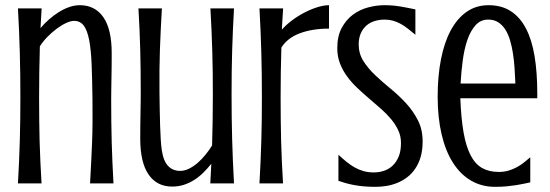

<svg xmlns="http://www.w3.org/2000/svg" viewBox="-20 -703 2109 736"><path d="M334.5 -321.3Q333.5 -397.5 331.3 -454.3Q329.1 -511.2 322 -548.6Q314.9 -585.9 301.3 -604.5Q287.6 -623 263.7 -623Q251 -623 233.2 -614.7Q215.3 -606.4 196.8 -592.5Q178.2 -578.6 161.1 -561Q144 -543.5 132.8 -525.4Q129.9 -428.7 129.9 -329.6Q129.9 -284.2 130.4 -243.2Q130.9 -202.1 131.8 -162.6Q132.8 -123 134.8 -83.3Q136.7 -43.5 139.2 0H48.8Q51.3 -43.5 53 -83.3Q54.7 -123 55.9 -162.6Q57.1 -202.1 57.6 -243.2Q58.1 -284.2 58.1 -329.6Q58.1 -375 57.6 -417.7Q57.1 -460.4 55.9 -502.2Q54.7 -543.9 53 -585.7Q51.3 -627.4 48.8 -670.9H139.6L135.3 -595.2Q149.9 -612.8 168 -628.7Q186 -644.5 205.6 -656.7Q225.1 -668.9 245.6 -676Q266.1 -683.1 286.1 -683.1Q344.2 -683.1 376.2 -637Q408.2 -590.8 408.2 -499.5Q408.2 -477.1 408 -451.4Q407.7 -425.8 407.2 -401.1Q406.7 -376.5 406.5 -355.5Q406.2 -334.5 406.2 -321.3Q406.2 -275.9 406.7 -236.3Q407.2 -196.8 408.2 -158.7Q409.2 -120.6 410.9 -82Q412.6 -43.5 415 0H325.2Q327.6 -43.5 329.6 -82Q331.5 -120.6 333 -158.7Q334.5 -196.8 334.7 -236.3Q335 -275.9 334.5 -321.3Z M591.3 -349.6Q591.8 -314 592.3 -281.5Q592.8 -249 593.8 -220.5Q594.7 -191.9 596.2 -168.5Q597.7 -145 600.1 -127.9Q606.4 -85.4 624.5 -66.7Q642.6 -47.9 670.9 -47.9Q687 -47.9 704.1 -56.2Q721.2 -64.5 737.1 -78.1Q752.9 -91.8 767.3 -109.4Q781.7 -127 793 -145.5Q795.9 -242.2 795.9 -341.3Q795.9 -386.7 795.4 -427.7Q794.9 -468.8 793.7 -508.3Q792.5 -547.9 790.8 -587.6Q789.1 -627.4 786.6 -670.9H877Q874.5 -627.4 872.8 -587.6Q871.1 -547.9 869.9 -508.3Q868.7 -468.8 868.2 -427.7Q867.7 -386.7 867.7 -341.3Q867.7 -295.9 868.2 -253.2Q868.7 -210.4 869.9 -168.7Q871.1 -127 872.8 -85.2Q874.5 -43.5 877 0H786.1Q787.1 -19 788.1 -37.8Q789.1 -56.6 790 -75.2Q775.9 -57.6 760 -41.7Q744.1 -25.9 725.6 -13.9Q707 -2 685.8 5.1Q664.6 12.2 639.6 12.2Q581.5 12.2 549.6 -33.9Q517.6 -80.1 517.6 -171.4Q517.6 -193.8 517.8 -219.5Q518.1 -245.1 518.6 -269.8Q519 -294.4 519.3 -315.4Q519.5 -336.4 519.5 -349.6Q519.5 -395 519 -434.6Q518.6 -474.1 517.6 -512.2Q516.6 -550.3 514.9 -588.9Q513.2 -627.4 510.7 -670.9H600.6Q598.1 -627.4 596.2 -588.9Q594.2 -550.3 593 -512.2Q591.8 -474.1 591.3 -434.6Q590.8 -395 591.3 -349.6Z M1241.2 -593.3Q1176.8 -593.3 1128.9 -575.2Q1081.1 -557.1 1058.6 -520.5Q1055.7 -425.8 1055.7 -329.6Q1055.7 -284.2 1056.2 -243.2Q1056.6 -202.1 1057.6 -162.6Q1058.6 -123 1060.5 -83.3Q1062.5 -43.5 1064.9 0H974.6Q977.1 -43.5 978.8 -83.3Q980.5 -123 981.7 -162.6Q982.9 -202.1 983.4 -243.2Q983.9 -284.2 983.9 -329.6Q983.9 -375 983.4 -417.7Q982.9 -460.4 981.7 -502.2Q980.5 -543.9 978.8 -585.7Q977.1 -627.4 974.6 -670.9H1065.4Q1064 -647.9 1062.7 -629.9Q1061.5 -611.8 1060.5 -589.4Q1076.2 -607.4 1098.9 -624.5Q1121.6 -641.6 1146.5 -654.5Q1171.4 -667.5 1196.3 -675.3Q1221.2 -683.1 1241.2 -683.1Z M1413.1 -42Q1432.6 -42 1451.4 -48.1Q1470.2 -54.2 1484.9 -67.9Q1499.5 -81.5 1508.3 -102.8Q1517.1 -124 1517.1 -154.8Q1517.1 -181.2 1506.6 -203.6Q1496.1 -226.1 1479 -246.6Q1461.9 -267.1 1439.9 -286.4Q1418 -305.7 1395 -325.2Q1372.1 -344.7 1350.1 -365.5Q1328.1 -386.2 1311 -409.4Q1293.9 -432.6 1283.4 -459.5Q1272.9 -486.3 1272.9 -518.1Q1272.9 -564.5 1290 -596.2Q1307.1 -627.9 1333.5 -647.2Q1359.9 -666.5 1391.8 -674.8Q1423.8 -683.1 1454.1 -683.1Q1485.8 -683.1 1515.4 -678Q1544.9 -672.9 1572.3 -667V-569.8Q1556.6 -583 1542.7 -593.8Q1528.8 -604.5 1514.9 -612.1Q1501 -619.6 1486.3 -623.8Q1471.7 -627.9 1455.1 -627.9Q1434.6 -627.9 1416.3 -622.3Q1397.9 -616.7 1384.5 -605Q1371.1 -593.3 1363 -575.2Q1355 -557.1 1355 -532.2Q1355 -497.6 1373 -469Q1391.1 -440.4 1418.5 -414.6Q1445.8 -388.7 1477.5 -362.8Q1509.3 -336.9 1536.6 -307.1Q1564 -277.3 1582 -241.9Q1600.1 -206.5 1600.1 -161.1Q1600.1 -127 1592.3 -100.8Q1584.5 -74.7 1571 -55.4Q1557.6 -36.1 1540 -22.9Q1522.5 -9.8 1502.4 -1.7Q1482.4 6.3 1461.2 9.8Q1439.9 13.2 1419.9 13.2Q1396 13.2 1376 11.5Q1356 9.8 1338.6 6.6Q1321.3 3.4 1306.4 -0.7Q1291.5 -4.9 1277.3 -9.8V-109.9Q1292.5 -95.7 1307.6 -83.3Q1322.8 -70.8 1339.1 -61.5Q1355.5 -52.2 1373.5 -47.1Q1391.6 -42 1413.1 -42Z M1891.6 -43.9Q1913.1 -43.9 1930.4 -49.3Q1947.8 -54.7 1962.4 -62.7Q1977.1 -70.8 1989.3 -80.8Q2001.5 -90.8 2012.7 -100.1V-3.9Q2000 -1.5 1987.1 1.5Q1974.1 4.4 1958.3 6.8Q1942.4 9.3 1922.9 11.2Q1903.3 13.2 1877.9 13.2Q1826.7 13.2 1785.9 -10.5Q1745.1 -34.2 1716.6 -78.9Q1688 -123.5 1672.9 -187.7Q1657.7 -252 1657.7 -333Q1657.7 -411.1 1670.4 -475.8Q1683.1 -540.5 1707.8 -586.4Q1732.4 -632.3 1768.8 -657.7Q1805.2 -683.1 1853 -683.1Q1902.3 -683.1 1937.7 -660.4Q1973.1 -637.7 1995.8 -594.5Q2018.6 -551.3 2029.1 -488.3Q2039.6 -425.3 2039.6 -344.2V-326.2H1744.6Q1747.6 -248.5 1757.1 -194.8Q1766.6 -141.1 1784.2 -107.4Q1801.8 -73.7 1828.4 -58.8Q1855 -43.9 1891.6 -43.9ZM1955.6 -382.8Q1954.6 -411.1 1952.6 -440.4Q1950.7 -469.7 1946.5 -497.1Q1942.4 -524.4 1935.3 -548.3Q1928.2 -572.3 1917 -589.8Q1905.8 -607.4 1889.6 -617.7Q1873.5 -627.9 1851.6 -627.9Q1822.3 -627.9 1803 -606.4Q1783.7 -585 1771.7 -550.3Q1759.8 -515.6 1753.9 -471.7Q1748 -427.7 1745.6 -382.8Z"/></svg>

Font: Crushed
Style: Regular
Weight: 400
Width: 3
Designer: Astigmatic (AOETI)
Foundry: Astigmatic (AOETI)
Version: Version 001.001